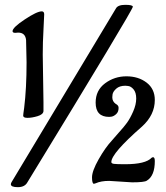

<svg xmlns="http://www.w3.org/2000/svg" viewBox="-20 -753 686 795"><path d="M94 1Q83 22 54 22Q25 22 25 10Q25 6 28 1L460 -718Q468 -733 499 -733Q530 -733 530 -725Q530 -712 94 1ZM527 2 432 -4Q398 -4 376 6Q370 8 369 8Q361 8 361 -18.5Q361 -45 388.5 -93.5Q416 -142 444 -172L471 -203Q493 -227 506 -245Q519 -263 531.5 -291.5Q544 -320 544 -345Q544 -370 533 -383Q522 -396 510 -397L499 -398Q475 -398 461.5 -386Q448 -374 446 -362L445 -350Q445 -333 459 -323Q471 -317 471 -307V-306Q471 -290 461.5 -281Q452 -272 442 -270L432 -269Q376 -269 376 -328Q376 -379 415 -408Q454 -437 503.5 -437Q553 -437 587 -411Q621 -385 621 -339Q621 -277 568 -229Q441 -118 441 -82Q441 -76 452 -74.5Q463 -73 498 -73Q583 -73 608 -100Q611 -102 614 -102Q621 -102 621 -86Q621 -25 588 -5Q578 2 527 2ZM157 -527 160 -330V-293Q159 -279 135.5 -272Q112 -265 94 -265Q76 -265 76 -274Q76 -279 80 -306Q90 -387 90 -495L88 -587Q85 -618 55 -618L43 -617Q32 -617 32 -624Q32 -639 82.5 -672.5Q133 -706 153 -706Q163 -706 163 -693.5Q163 -681 160 -629.5Q157 -578 157 -527Z"/></svg>

Font: Aladin
Style: Regular
Weight: 400
Designer: Angel Koziupa and Alejandro Paul
Foundry: Angel Koziupa and Alejandro Paul
Version: Version 1.000